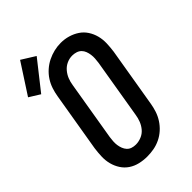

<svg xmlns="http://www.w3.org/2000/svg" viewBox="-272 -924 1022 1022"><g transform="rotate(-45 239.0 -413.5)"><path d="M204 8Q175 8 147.5 1.5Q120 -5 97.5 -20Q75 -35 60 -58Q45 -81 38 -108Q31 -135 32 -164Q33 -193 37 -222L93 -556Q97 -581 105 -605.5Q113 -630 127.5 -652.5Q142 -675 162.5 -693Q183 -711 206.5 -722.5Q230 -734 255 -740Q280 -746 306 -746Q335 -746 362 -738Q389 -730 411.5 -715Q434 -700 449 -677Q464 -654 471 -627Q478 -600 477 -571Q476 -542 472 -513L416 -179Q412 -154 404 -129.5Q396 -105 381.5 -82.5Q367 -60 347 -42Q327 -24 303 -12.5Q279 -1 254 3.5Q229 8 204 8ZM206 -80Q227 -80 248 -88.5Q269 -97 283.5 -114Q298 -131 306 -151.5Q314 -172 317 -193L373 -528Q375 -543 376 -557.5Q377 -572 375 -586.5Q373 -601 368 -614Q363 -627 353.5 -636.5Q344 -646 330 -650.5Q316 -655 301 -655Q280 -655 260 -646Q240 -637 225.5 -620Q211 -603 203 -583Q195 -563 192 -542L136 -207Q134 -193 133 -178Q132 -163 134 -149Q136 -135 141 -122Q146 -109 155 -99Q164 -89 177.5 -84.5Q191 -80 206 -80ZM39 -626 -22 -664 89 -835 166 -787Z"/></g></svg>

Font: Iosevka Curly Slab SmBdObl
Style: Regular
Weight: 600
Italic angle: -9°
Monospace: yes
Designer: Belleve Invis
Foundry: Belleve Invis
Version: Version 11.0.0; ttfautohint (v1.8.3)